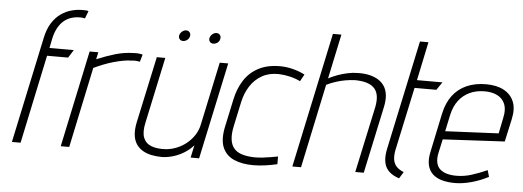

<svg xmlns="http://www.w3.org/2000/svg" viewBox="-48 -844 2700 991"><g transform="rotate(5 1302.0 -348.5)"><path d="M359 -668 374 -707Q369 -709 363.5 -709.5Q358 -710 352 -710Q346 -710 339 -710Q314 -710 286 -702.5Q258 -695 232 -677Q206 -659 186 -628Q166 -597 156 -550L39 0H84L181 -459H290L316 -500H190L200 -550Q207 -582 220 -605.5Q233 -629 250.5 -643.5Q268 -658 289 -664.5Q310 -671 333 -671Q339 -671 345.5 -670.5Q352 -670 359 -668Z M661 -470 672 -508Q669 -509 656.5 -511Q644 -513 627 -512Q577 -511 531 -497.5Q485 -484 435 -463L443 -500H398L292 0H336L424 -417Q449 -429 474.5 -439Q500 -449 525 -456Q550 -463 574 -467.5Q598 -472 618 -472Q633 -474 645.5 -472.5Q658 -471 661 -470Z M885 -652Q874 -652 864 -643.5Q854 -635 851 -623Q849 -612 855.5 -604Q862 -596 873 -596Q885 -596 895 -604Q905 -612 907 -623Q910 -635 903.5 -643.5Q897 -652 885 -652ZM1042 -652Q1031 -652 1021 -643.5Q1011 -635 1008 -623Q1006 -611 1012.5 -603.5Q1019 -596 1030 -596Q1042 -596 1052 -603.5Q1062 -611 1064 -623Q1067 -635 1060.5 -643.5Q1054 -652 1042 -652ZM979 -65 965 0H1009L1116 -501H1072L1002 -172Q996 -144 980.5 -120Q965 -96 942.5 -77Q920 -58 892.5 -46.5Q865 -35 835 -32Q789 -29 759 -40.5Q729 -52 717.5 -80.5Q706 -109 717 -159L790 -501H746L672 -157Q664 -119 667.5 -90.5Q671 -62 684.5 -42.5Q698 -23 718.5 -11.5Q739 0 764.5 5Q790 10 818 10Q848 9 877 0Q906 -9 932.5 -25.5Q959 -42 979 -65Z M1493 -442 1513 -478Q1484 -493 1450.5 -501.5Q1417 -510 1383 -510Q1318 -510 1272 -485.5Q1226 -461 1198.5 -418Q1171 -375 1159 -319L1128 -174Q1114 -107 1131 -66.5Q1148 -26 1189.5 -7.5Q1231 11 1290 11Q1320 11 1352 6.5Q1384 2 1414 -5V-45Q1414 -45 1403.5 -43Q1393 -41 1375.5 -38Q1358 -35 1336.5 -32.5Q1315 -30 1292 -30Q1254 -31 1227.5 -39.5Q1201 -48 1186 -66Q1171 -84 1167.5 -113Q1164 -142 1173 -183L1200 -309Q1210 -355 1233.5 -391.5Q1257 -428 1294 -449Q1331 -470 1381 -469Q1410 -468 1439.5 -461Q1469 -454 1493 -442Z M1636 -469 1685 -700H1641L1492 0H1537L1629 -435Q1651 -446 1675.5 -454Q1700 -462 1725 -466.5Q1750 -471 1775 -472Q1805 -472 1829.5 -466Q1854 -460 1871 -445.5Q1888 -431 1893.5 -406Q1899 -381 1892 -344L1818 0H1862L1936 -346Q1944 -383 1940.5 -410.5Q1937 -438 1924 -457Q1911 -476 1890.5 -488Q1870 -500 1843.5 -505.5Q1817 -511 1786 -510Q1762 -510 1735.5 -504.5Q1709 -499 1684 -490Q1659 -481 1636 -469Z M2015 -132 2085 -459H2198L2226 -500H2094L2136 -700H2092L1971 -132Q1959 -74 1976.5 -39Q1994 -4 2046 13L2067 -21Q2043 -31 2029.5 -45Q2016 -59 2012.5 -81Q2009 -103 2015 -132Z M2237 -134 2253 -207 2573 -224 2599 -342Q2611 -397 2595.5 -434Q2580 -471 2543 -490.5Q2506 -510 2452 -510Q2395 -510 2351 -490.5Q2307 -471 2278.5 -433Q2250 -395 2238 -339L2196 -139Q2187 -98 2193.5 -69Q2200 -40 2219.5 -22Q2239 -4 2268.5 4Q2298 12 2335 12Q2375 12 2420.5 -0.5Q2466 -13 2508 -35L2498 -69Q2453 -49 2415.5 -37.5Q2378 -26 2339 -26Q2312 -26 2290.5 -32Q2269 -38 2255 -50.5Q2241 -63 2236 -83.5Q2231 -104 2237 -134ZM2555 -347 2538 -263 2262 -250 2281 -339Q2291 -382 2313.5 -411.5Q2336 -441 2370 -457Q2404 -473 2448 -473Q2487 -473 2514.5 -458.5Q2542 -444 2553 -416Q2564 -388 2555 -347Z"/></g></svg>

Font: Advent Pro Light
Style: Italic
Weight: 300
Italic angle: -12°
Version: Version 3.000